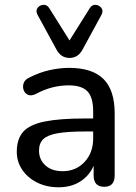

<svg xmlns="http://www.w3.org/2000/svg" viewBox="-20 -783 575 812"><path d="M274 -538Q237 -538 218 -575L139 -720Q130 -737 138.5 -749Q147 -761 162.5 -762.5Q178 -764 188 -749L274 -612L360 -749Q370 -764 385 -762.5Q400 -761 409 -749Q418 -737 409 -720L330 -575Q311 -538 274 -538ZM228 9Q177 9 137 -11Q97 -31 74 -65Q51 -99 51 -141Q51 -195 78 -225.5Q105 -256 168.5 -269Q232 -282 341 -282H374V-312Q374 -371 350 -396.5Q326 -422 270 -422Q236 -422 202 -413.5Q168 -405 130 -385Q111 -376 97.5 -382.5Q84 -389 79.5 -403.5Q75 -418 80.5 -432.5Q86 -447 104 -455Q147 -477 190 -486.5Q233 -496 272 -496Q370 -496 417.5 -449Q465 -402 465 -303V-41Q465 7 421 7Q376 7 376 -41V-82Q358 -40 319.5 -15.5Q281 9 228 9ZM374 -227H342Q267 -227 224 -219.5Q181 -212 163 -194.5Q145 -177 145 -146Q145 -108 172 -83.5Q199 -59 245 -59Q301 -59 337.5 -98Q374 -137 374 -197Z"/></svg>

Font: Chiron GoRound TC
Style: Regular
Weight: 400
Designer: Ryoko NISHIZUKA 西塚涼子 (kana, bopomofo & ideographs); Paul D. Hunt (Latin, Greek & Cyrillic); Sandoll Communications 산돌커뮤니
Foundry: Adobe
Version: Version 1.000;hotconv 1.1.1;makeotfexe 2.6.0